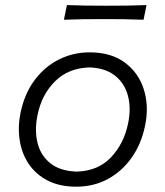

<svg xmlns="http://www.w3.org/2000/svg" viewBox="-20 -708 637 739"><path d="M273.5 10.5Q209 10.5 163.2 -13.2Q117.5 -37 90.5 -77.2Q63.5 -117.5 55.8 -168.5Q48 -219.5 59 -274Q74.5 -348 113.5 -400Q152.5 -452 207.2 -479.2Q262 -506.5 324.5 -506.5Q408.5 -506.5 461.5 -466.5Q514.5 -426.5 534.2 -361.8Q554 -297 538 -222.5Q523.5 -153 486.5 -100.8Q449.5 -48.5 395.2 -19Q341 10.5 273.5 10.5ZM276 -47.5Q357.5 -50 407 -102.2Q456.5 -154.5 472.5 -230.5Q485.5 -290.5 472.5 -339.2Q459.5 -388 422.2 -417.2Q385 -446.5 324 -448.5Q243 -446 191.8 -395Q140.5 -344 124.5 -265.5Q112.5 -208 124.2 -159Q136 -110 173.5 -79.8Q211 -49.5 276 -47.5ZM226 -632 237.5 -688.5Q272 -687 310.2 -686.5Q348.5 -686 390.5 -686Q432 -686 470.5 -686.5Q509 -687 544 -688.5L532.5 -632Q498 -633.5 459.8 -634Q421.5 -634.5 379.5 -634.5Q338 -634.5 299.5 -634Q261 -633.5 226 -632Z"/></svg>

Font: Commissioner Flair Light
Style: Italic
Weight: 300
Italic angle: -12°
Designer: Kostas Bartsokas
Foundry: Kostas Bartsokas
Version: Version 1.000; ttfautohint (v1.8.3)